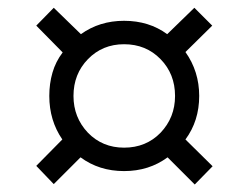

<svg xmlns="http://www.w3.org/2000/svg" viewBox="-20 -579 652 504"><path d="M419.9 -166Q371.1 -129.9 305.7 -129.9Q240.2 -129.9 191.4 -166L121.1 -95.7L75.2 -143.6L143.6 -212.9Q109.4 -262.7 109.4 -327.1Q109.4 -359.4 117.7 -388.2Q126 -417 144.5 -441.4L75.2 -511.7L121.1 -558.6L192.4 -489.3Q241.2 -524.4 305.7 -524.4Q371.1 -524.4 418.9 -489.3L490.2 -558.6L537.1 -511.7L466.8 -442.4Q502.9 -391.6 502.9 -327.1Q502.9 -261.7 466.8 -212.9L538.1 -142.6L491.2 -94.7ZM401.4 -230.5Q439.5 -270.5 439.5 -327.1Q439.5 -384.8 401.4 -423.8Q363.3 -462.9 305.7 -462.9Q249 -462.9 210.9 -423.8Q172.9 -384.8 172.9 -327.1Q172.9 -270.5 210.9 -230.5Q249 -191.4 305.7 -191.4Q363.3 -191.4 401.4 -230.5Z"/></svg>

Font: Dinish
Style: Regular
Weight: 400
Designer: Bert Driehuis
Foundry: Playbeing
Version: Version 3.006; git-39231f3c-release